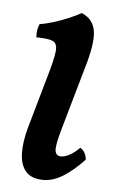

<svg xmlns="http://www.w3.org/2000/svg" viewBox="-42 -499 331 539"><g transform="rotate(5 123.5 -229.0)"><path d="M100 9Q67 9 51 -9Q35 -27 34 -59.5Q33 -92 45 -135L86 -279Q101 -330 103.5 -353Q106 -376 92.5 -382Q79 -388 46 -388Q45 -399 46.5 -408.5Q48 -418 52 -426Q68 -428 90.5 -435Q113 -442 134 -451Q155 -460 167 -467Q198 -454 204.5 -423.5Q211 -393 194 -331L139 -138Q125 -89 127.5 -75Q130 -61 144 -61Q154 -61 167.5 -68Q181 -75 196 -90Q204 -85 208.5 -77Q213 -69 214 -58Q185 -27 156.5 -9Q128 9 100 9Z"/></g></svg>

Font: Vollkorn
Style: Italic
Weight: 400
Italic angle: -11°
Designer: Friedrich Althausen
Foundry: Friedrich Althausen
Version: Version 5.001